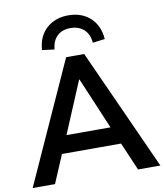

<svg xmlns="http://www.w3.org/2000/svg" viewBox="-99 -1020 942 1100"><g transform="rotate(-10 372.0 -469.5)"><path d="M1 0 320 -705H425L744 0H614L529 -198L583 -163H161L215 -198L131 0ZM371 -566 231 -233 205 -265H539L514 -233L373 -566ZM262 -760 191 -769Q196 -848 246 -893.5Q296 -939 373 -939Q451 -939 500.5 -893.5Q550 -848 556 -769L485 -760Q481 -810 451 -837.5Q421 -865 373 -865Q324 -865 295.5 -837.5Q267 -810 262 -760Z"/></g></svg>

Font: NunitoSans3
Style: Bold
Weight: 700
Designer: Vernon Adams
Foundry: Vernon Adams
Version: Version 3.101;gftools[0.9.27]